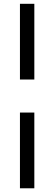

<svg xmlns="http://www.w3.org/2000/svg" viewBox="-20 -844 290 1024"><path d="M86.4 -823.7H163.1V-419.9H86.4ZM86.4 -243.7H163.1V160.2H86.4Z"/></svg>

Font: Duru Sans
Style: Regular
Weight: 400
Designer: Onur Yazõcõgil
Foundry: Onur Yazõcõgil
Version: Version 1.002